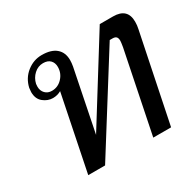

<svg xmlns="http://www.w3.org/2000/svg" viewBox="-127 -706 867 849"><g transform="rotate(-30 306.5 -281.5)"><path d="M172 -384Q153 -373 130 -373Q104 -373 81.5 -391Q59 -409 59 -444Q59 -449 61 -465Q71 -509 105 -536Q139 -563 181 -563Q229 -563 254 -541.5Q279 -520 279 -481Q279 -467 276 -450L213 -137L472 -553H540Q613 -553 613 -484Q613 -465 609 -448L517 0H426L510 -413Q514 -437 514 -444Q514 -458 508 -464Q502 -470 489 -470H475L180 0H94ZM217 -482Q217 -503 204.5 -516Q192 -529 168 -529Q142 -529 122 -510.5Q102 -492 96 -465Q95 -460 95 -451Q95 -430 108 -416.5Q121 -403 142 -403Q173 -403 195 -426.5Q217 -450 217 -482Z"/></g></svg>

Font: Taviraj
Style: Italic
Weight: 400
Italic angle: -12°
Designer: Katatrad Team
Foundry: CadsonDemak
Version: Version 1.001